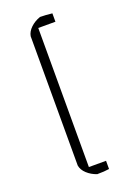

<svg xmlns="http://www.w3.org/2000/svg" viewBox="-153 -769 647 925"><g transform="rotate(-20 170.5 -306.0)"><path d="M104 26V-637Q108 -660 128.5 -679.5Q149 -699 178 -709Q204 -709 240 -705V-662H152V51H240V93Q216 97 178 97Q149 87 128.5 68Q108 49 104 26Z"/></g></svg>

Font: Athiti Light
Style: Regular
Weight: 300
Designer: CadsonDemak Team
Foundry: CadsonDemak
Version: Version 1.032